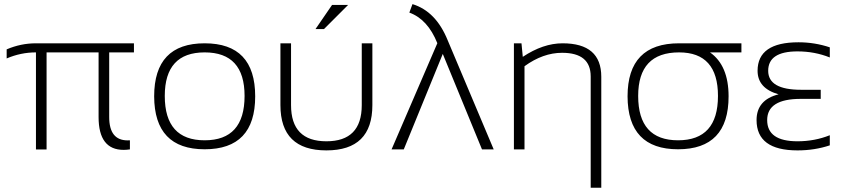

<svg xmlns="http://www.w3.org/2000/svg" viewBox="-20 -722 4080 928"><path d="M12.2 -483.4Q80.6 -512.7 153.8 -512.7H627.4V-468.8H507.8V-156.2Q507.8 -43.5 596.7 -43.5Q602.1 -43.5 607.9 -43.9V0Q591.8 2.4 577.6 2.4Q456.5 2.4 456.5 -156.2V-468.8H205.1V0.5H153.8V-468.8Q80.6 -468.8 12.2 -439.5Z M969.2 -43.9Q1162.1 -43.9 1162.1 -258.3Q1162.1 -468.8 969.2 -468.8Q776.4 -468.8 776.4 -258.3Q776.4 -43.9 969.2 -43.9ZM725.1 -256.3Q725.1 -512.7 969.2 -512.7Q1213.4 -512.7 1213.4 -256.3Q1213.4 -0.5 969.2 -0.5Q726.1 -0.5 725.1 -256.3Z M1335.4 -213.9V-512.7H1386.7V-213.9Q1386.7 -39.1 1557.6 -39.1Q1728.5 -39.1 1728.5 -213.9V-512.7H1779.8V-213.9Q1779.8 4.9 1557.6 4.9Q1335.4 4.9 1335.4 -213.9ZM1585 -698.2H1662.6L1545.9 -581.5H1504.9Z M2093.8 -513.2Q2047.4 -628.9 1958.5 -661.1L1973.6 -702.1Q2086.9 -667.5 2143.6 -527.8L2366.2 0H2309.6L2120.1 -461.4L1931.6 0H1872.6Z M2463.9 0V-512.7H2500.5L2506.8 -447.3Q2605 -512.7 2699.2 -512.7Q2886.2 -512.7 2886.2 -351.1V185.5H2835V-352.5Q2835 -466.8 2696.8 -466.8Q2604.5 -466.8 2515.1 -401.9V0Z M3257.3 -43.9Q3450.2 -43.9 3450.2 -258.3Q3450.2 -468.8 3262.2 -468.8Q3064.5 -468.8 3064.5 -258.3Q3064.5 -43.9 3257.3 -43.9ZM3013.2 -256.3Q3013.2 -512.7 3262.2 -512.7H3563.5V-468.8H3411.6Q3501.5 -405.8 3501.5 -256.3Q3501.5 -0.5 3257.3 -0.5Q3014.2 -0.5 3013.2 -256.3Z M3990.7 -444.3Q3917.5 -473.6 3834.5 -473.6Q3692.9 -473.6 3692.9 -379.9Q3692.9 -288.1 3851.6 -288.1H3946.8V-244.1H3850.1Q3688 -244.1 3688 -141.6Q3688 -39.1 3834.5 -39.1Q3917.5 -39.1 3990.7 -68.4V-19.5Q3917.5 4.9 3834.5 4.9Q3636.7 4.9 3636.7 -141.6Q3636.7 -239.3 3743.2 -266.1Q3641.6 -294.9 3641.6 -379.9Q3641.6 -517.6 3839.4 -517.6Q3917.5 -517.6 3990.7 -493.2Z"/></svg>

Font: Sansation Light
Style: Light
Weight: 300
Designer: Bernd Montag
Version: Version 1.301